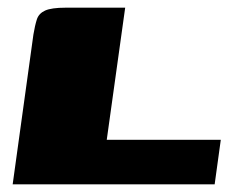

<svg xmlns="http://www.w3.org/2000/svg" viewBox="-20 -480 616 500"><path d="M306 -460 258 -116H555L539 0H13L67 -390Q71 -414 76 -429.5Q81 -445 97.5 -452.5Q114 -460 151 -460Z"/></svg>

Font: Genos Black
Style: Italic
Weight: 900
Italic angle: -8°
Version: Version 1.010